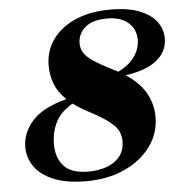

<svg xmlns="http://www.w3.org/2000/svg" viewBox="-53 -781 806 847"><g transform="rotate(-5 350.0 -357.5)"><path d="M624 -241.5Q624 -168.5 581.5 -110.5Q539 -52.5 465 -18.8Q391 15 297 15Q207.5 15 150.5 -9Q93.5 -33 66.8 -72.2Q40 -111.5 40 -157Q40 -220.5 86 -273Q132 -325.5 239 -353.5Q203 -388 188.5 -426Q174 -464 174 -507.5Q174 -571 209.2 -621.2Q244.5 -671.5 310.2 -700.8Q376 -730 466.5 -730Q546 -730 596.5 -709.5Q647 -689 671 -655.8Q695 -622.5 695 -583Q695 -525 647.8 -486.5Q600.5 -448 508.5 -435.5Q570 -395 597 -346.2Q624 -297.5 624 -241.5ZM458.5 -464Q468 -459 477.5 -454Q526.5 -477.5 551 -512.5Q575.5 -547.5 575.5 -588Q575.5 -632.5 543 -662.2Q510.5 -692 448.5 -692Q383 -692 350.8 -663.2Q318.5 -634.5 318.5 -593.5Q318.5 -571 329.2 -552.5Q340 -534 370.2 -513.5Q400.5 -493 458.5 -464ZM167 -159.5Q167 -99.5 200 -63Q233 -26.5 307.5 -26.5Q379.5 -26.5 424.5 -57.8Q469.5 -89 469.5 -146.5Q469.5 -171 459.8 -191.8Q450 -212.5 420.2 -235.8Q390.5 -259 331 -290Q293 -310 264.5 -331.5Q211 -300.5 189 -256.8Q167 -213 167 -159.5Z"/></g></svg>

Font: Newsreader 72pt ExtraBold
Style: Italic
Weight: 800
Italic angle: -17°
Designer: Hugues Gentile
Foundry: Production Type
Version: Version 1.003; ttfautohint (v1.8.3)